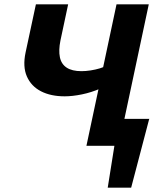

<svg xmlns="http://www.w3.org/2000/svg" viewBox="-20 -678 752 893"><path d="M510 0 537 -125H675L584 0ZM481 195 532 -125H674L590 195ZM382 0 522 -658H672L532 0ZM281 -230Q216 -230 170.5 -253.5Q125 -277 105 -322.5Q85 -368 99 -434L147 -658H297L261 -489Q252 -444 258.5 -412Q265 -380 290 -363.5Q315 -347 359 -347Q379 -347 401.5 -350.5Q424 -354 444 -360Q464 -366 475 -373L523 -313Q490 -285 447.5 -266.5Q405 -248 361 -239Q317 -230 281 -230Z"/></svg>

Font: Ysabeau Infant ExtraBold
Style: Italic
Weight: 800
Italic angle: -12°
Designer: Christian Thalmann (Catharsis Fonts)
Version: Version 2.001;gftools[0.9.30]; featfreeze: ss01,ss02,lnum